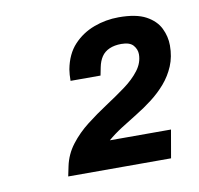

<svg xmlns="http://www.w3.org/2000/svg" viewBox="-52 -853 483 467"><g transform="rotate(-10 190.0 -620.0)"><path d="M81 -440 86 -464Q92 -493 110 -516.5Q128 -540 152.5 -559Q177 -578 203 -595Q229 -612 251.5 -628.5Q274 -645 288 -663.5Q302 -682 302 -703Q302 -715 293.5 -725Q285 -735 264 -735Q247 -735 234.5 -729.5Q222 -724 215 -713.5Q208 -703 205 -688L201 -668H127Q127 -676 127.5 -683Q128 -690 129 -696Q136 -733 157 -755.5Q178 -778 207.5 -789Q237 -800 269 -800Q312 -800 336 -787Q360 -774 370 -753.5Q380 -733 380 -711Q380 -683 370.5 -660.5Q361 -638 345.5 -620Q330 -602 310.5 -587Q291 -572 270.5 -559.5Q250 -547 230.5 -534.5Q211 -522 196 -509H347L335 -440Z"/></g></svg>

Font: Archivo SemiBold SemiBold
Style: Italic
Weight: 600
Italic angle: -10°
Version: Version 2.001